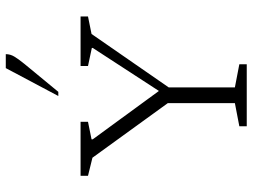

<svg xmlns="http://www.w3.org/2000/svg" viewBox="-122 -730 852 647"><g transform="rotate(-90 303.5 -406.0)"><path d="M202 0V-25L280 -40V-266L96 -520L35 -535V-560H217V-535L158 -523V-519L321 -296L466 -519V-522L405 -535V-560H572V-535L513 -523L333 -263V-40L411 -25V0ZM304 -635 398 -812H445Q445 -797 437 -783.5Q429 -770 412 -749L318 -635Z"/></g></svg>

Font: Spectral SC ExtraLight
Style: Regular
Weight: 275
Designer: Jean-Baptiste Levee
Foundry: Production Type
Version: Version 2.001